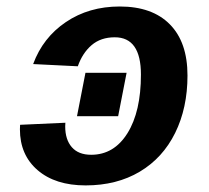

<svg xmlns="http://www.w3.org/2000/svg" viewBox="-20 -558 640 588"><path d="M215.8 -202.1 241.7 -335H367.7L341.8 -202.1ZM242.2 9.8Q149.4 9.8 95.2 -36.9Q41 -83.5 41 -162.1L41.5 -175.8L180.2 -182.1L179.7 -170.9Q179.7 -130.4 200 -107.2Q220.2 -84 259.3 -84Q329.1 -84 370.4 -150.1Q411.6 -216.3 411.6 -329.6Q411.6 -443.8 331.5 -443.8Q288.6 -443.8 260.5 -419.7Q232.4 -395.5 218.3 -355L81.5 -361.8Q111.3 -442.9 181.9 -490.5Q252.4 -538.1 346.7 -538.1Q446.3 -538.1 500.2 -483.4Q554.2 -428.7 554.2 -326.7Q554.2 -227.5 516.4 -150.9Q478.5 -74.2 408 -32.2Q337.4 9.8 242.2 9.8Z"/></svg>

Font: Cousine
Style: Bold Italic
Weight: 700
Italic angle: -12°
Monospace: yes
Designer: Steve Matteson
Foundry: Ascender Corporation
Version: Version 1.20